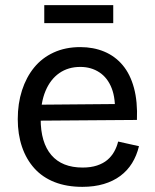

<svg xmlns="http://www.w3.org/2000/svg" viewBox="-20 -713 601 746"><path d="M300 13Q239 13 192 -5.5Q145 -24 113.5 -59Q82 -94 65.5 -142.5Q49 -191 49 -250Q49 -311 65.5 -362Q82 -413 112.5 -450.5Q143 -488 188.5 -509Q234 -530 292 -530Q343 -530 385 -512.5Q427 -495 456.5 -460Q486 -425 500.5 -371.5Q515 -318 512 -247L107 -244V-306L456 -309L426 -267Q430 -329 414 -370Q398 -411 366 -432Q334 -453 292 -453Q245 -453 210.5 -429Q176 -405 157 -360Q138 -315 138 -251Q138 -159 179.5 -110.5Q221 -62 301 -62Q333 -62 357 -70Q381 -78 397 -91.5Q413 -105 423.5 -123.5Q434 -142 439 -163L520 -145Q511 -108 493 -79Q475 -50 447.5 -29.5Q420 -9 383 2Q346 13 300 13ZM152 -623V-693H420V-623Z"/></svg>

Font: Bricolage Grotesque 20pt
Style: Regular
Weight: 400
Version: Version 1.001;gftools[0.9.33.dev8+g029e19f]